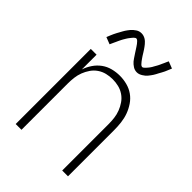

<svg xmlns="http://www.w3.org/2000/svg" viewBox="-220 -845 940 940"><g transform="rotate(45 250.0 -375.0)"><path d="M69 0V-520H109V-418Q117 -442 131.5 -463.5Q146 -485 166.5 -500Q187 -515 212 -521.5Q237 -528 263 -528Q288 -528 313 -521.5Q338 -515 358.5 -500.5Q379 -486 393.5 -464.5Q408 -443 416.5 -419.5Q425 -396 428 -370.5Q431 -345 431 -320V0H391V-320Q391 -341 388.5 -362Q386 -383 378.5 -402.5Q371 -422 359 -439.5Q347 -457 329.5 -469Q312 -481 291.5 -486Q271 -491 250 -491Q229 -491 208.5 -486Q188 -481 170.5 -469Q153 -457 141 -439.5Q129 -422 121.5 -402.5Q114 -383 111.5 -362Q109 -341 109 -320V0ZM309 -598Q302 -598 295 -600Q288 -602 282 -606Q276 -610 270.5 -614.5Q265 -619 260.5 -624.5Q256 -630 252 -636Q248 -642 244 -648Q240 -654 236 -660Q232 -666 228 -672.5Q224 -679 219.5 -685.5Q215 -692 211.5 -697Q208 -702 202 -708Q196 -714 191 -714Q187 -714 184 -711.5Q181 -709 178 -706.5Q175 -704 171.5 -699Q168 -694 166 -692Q164 -690 162.5 -687.5Q161 -685 159 -682.5Q157 -680 155.5 -677Q154 -674 152 -671Q150 -668 148 -664.5Q146 -661 144 -657Q142 -653 140 -649Q138 -645 136 -640.5Q134 -636 132 -631.5Q130 -627 127.5 -622Q125 -617 123 -612Q121 -607 118 -601L82 -615Q86 -625 89.5 -633.5Q93 -642 96.5 -649.5Q100 -657 104 -664.5Q108 -672 111.5 -678Q115 -684 118 -690Q121 -696 124.5 -701Q128 -706 131.5 -711Q135 -716 140 -722Q145 -728 150.5 -732.5Q156 -737 162.5 -741.5Q169 -746 176 -748Q183 -750 191 -750Q198 -750 205 -748Q212 -746 218 -742.5Q224 -739 229.5 -734Q235 -729 239.5 -723.5Q244 -718 248 -712.5Q252 -707 256 -701Q260 -695 264 -688.5Q268 -682 272 -675.5Q276 -669 280.5 -663Q285 -657 288.5 -652Q292 -647 298 -641Q304 -635 309 -635Q313 -635 316 -637.5Q319 -640 322 -642.5Q325 -645 328.5 -649.5Q332 -654 334 -656Q336 -658 337.5 -660.5Q339 -663 341 -665.5Q343 -668 344.5 -671Q346 -674 348 -677.5Q350 -681 352 -684.5Q354 -688 356 -691.5Q358 -695 360 -699Q362 -703 364 -707.5Q366 -712 368 -716.5Q370 -721 372.5 -726Q375 -731 377 -736.5Q379 -742 382 -747L418 -733Q414 -724 410.5 -715Q407 -706 403.5 -698.5Q400 -691 396 -684Q392 -677 388.5 -670.5Q385 -664 382 -658Q379 -652 375.5 -647Q372 -642 368.5 -637Q365 -632 360 -626Q355 -620 349.5 -615.5Q344 -611 337.5 -607Q331 -603 324 -600.5Q317 -598 309 -598Z"/></g></svg>

Font: Iosevka SS18 Extralight
Style: Regular
Weight: 200
Monospace: yes
Designer: Belleve Invis
Foundry: Belleve Invis
Version: Version 25.1.1; ttfautohint (v1.8.4)